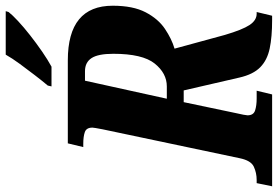

<svg xmlns="http://www.w3.org/2000/svg" viewBox="-190 -801 971 671"><g transform="rotate(-90 295.5 -465.5)"><path d="M-20 0 -9 -54H2Q27 -54 48.5 -64Q70 -74 78 -113L179 -592Q185 -623 185 -628Q185 -649 169.5 -654.5Q154 -660 128 -660H117L130 -714H420Q611 -714 611 -557Q611 -486 588 -442Q565 -398 530 -374.5Q495 -351 461 -341L509 -165Q527 -104 543.5 -79Q560 -54 583 -54H589L576 0H561Q502 0 461.5 -8.5Q421 -17 396 -41.5Q371 -66 360 -114L315 -309H274L236 -128Q228 -93 228 -86Q228 -65 245 -59.5Q262 -54 287 -54H314L301 0ZM329 -368Q375 -368 409 -410.5Q443 -453 443 -555Q443 -608 428 -631Q413 -654 382 -654H349L286 -368ZM329 -771 332 -784Q348 -803 368 -829Q388 -855 407.5 -881.5Q427 -908 440 -931H592L589 -921Q579 -908 557.5 -888Q536 -868 508 -846Q480 -824 451 -804Q422 -784 398 -771Z"/></g></svg>

Font: Noto Serif ExtraCondensed ExtraBold
Style: Italic
Weight: 800
Width: 2
Italic angle: -12°
Designer: Monotype Design Team
Foundry: Monotype Imaging Inc.
Version: Version 2.013